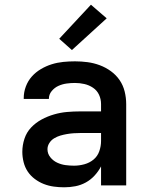

<svg xmlns="http://www.w3.org/2000/svg" viewBox="-20 -789 640 817"><path d="M253 8Q231 8 209 5Q187 2 166.5 -6Q146 -14 128 -27.5Q110 -41 98 -59Q86 -77 80.5 -99Q75 -121 75 -143Q75 -171 84 -198.5Q93 -226 112.5 -246.5Q132 -267 157 -280.5Q182 -294 209.5 -302Q237 -310 265 -312.5Q293 -315 322 -315H410V-346Q410 -367 401.5 -385.5Q393 -404 376 -415.5Q359 -427 339 -431.5Q319 -436 299 -436Q281 -436 263 -433.5Q245 -431 228.5 -423.5Q212 -416 200 -401.5Q188 -387 188 -369V-368H81V-372Q81 -397 90 -421Q99 -445 115.5 -463.5Q132 -482 154 -495Q176 -508 200 -515.5Q224 -523 249 -525.5Q274 -528 299 -528Q326 -528 352.5 -524.5Q379 -521 404.5 -511.5Q430 -502 452 -486Q474 -470 489 -448Q504 -426 510.5 -399.5Q517 -373 517 -346V0H410V-81Q399 -60 382.5 -42Q366 -24 345 -12.5Q324 -1 300.5 3.5Q277 8 253 8ZM295 -84Q317 -84 339 -90Q361 -96 378 -110Q395 -124 402.5 -145.5Q410 -167 410 -189V-223H322Q307 -223 293 -222Q279 -221 264.5 -218.5Q250 -216 236.5 -212Q223 -208 210.5 -200.5Q198 -193 190 -180.5Q182 -168 182 -154Q182 -135 194 -120Q206 -105 223 -97Q240 -89 258.5 -86.5Q277 -84 295 -84ZM286 -576 232 -624 367 -769 434 -711Z"/></svg>

Font: Iosevka Aile Semibold
Style: Regular
Weight: 600
Designer: Belleve Invis
Foundry: Belleve Invis
Version: Version 31.1.0; ttfautohint (v1.8.4)